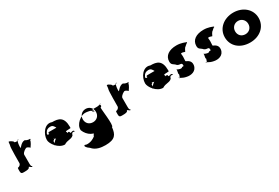

<svg xmlns="http://www.w3.org/2000/svg" viewBox="74 -1641 4383 3021"><g transform="rotate(-30 2265.0 -130.0)"><path d="M120 0C141 0 200 -1 200 -34C218 -34 245 10 255 -14C255 -14 256 17 256 -16C247 -26 236 -20 236 -71V-236C236 -246 247 -281 316 -314C360 -314 385 -260 385 -293C385 -293 431 -354 431 -387C434 -393 444 -377 446 -415C446 -415 443 -383 443 -416C441 -412 446 -370 440 -406C438 -408 404 -397 356 -430C280 -430 238 -330 238 -363C237 -403 245 -458 252 -465C252 -468 253 -493 276 -493C277 -486 261 -477 252 -475C252 -475 191 -472 200 -490C191 -508 164 -520 146 -532C141 -534 132 -535 124 -535C120 -525 122 -492 115 -468C104 -458 104 -156 104 -156C104 -147 93 -120 63 -110C41 -110 42 -107 42 -45C42 10 80 0 120 0Z M1077 -238C1078 -242 1078 -252 1078 -256C1078 -436 989 -460 872 -460C756 -505 660 -368 660 -256C660 -189 756 -53 872 -53C942 -98 1002 -72 1046 -119C1062 -182 1093 -153 1110 -156V-158C1092 -200 1056 -161 1035 -171C1035 -216 996 -191 996 -191C988 -240 977 -207 976 -213C976 -258 973 -213 973 -213C974 -251 936 -260 891 -254C828 -232 775 -198 742 -158C712 -123 707 -104 734 -142C742 -158 742 -181 742 -193C776 -209 768 -216 752 -224C748 -225 778 -217 780 -209C775 -207 1010 -206 1010 -206C1006 -206 999 -206 994 -209C976 -223 988 -231 1033 -231C1077 -232 1077 -234 1077 -238ZM720 -363C733 -392 763 -413 808 -413C847 -413 858 -398 876 -370C887 -359 883 -345 898 -340C904 -340 892 -351 900 -351H752C748 -351 736 -346 734 -338C747 -327 744 -320 720 -320C702 -324 705 -342 720 -363Z M1186 188C1245 260 1338 275 1422 275C1597 275 1636 208 1649 79C1693 79 1636 -278 1649 -278C1693 -296 1646 -324 1668 -334C1712 -334 1654 -336 1667 -336C1701 -327 1616 -316 1611 -316H1506C1554 -312 1503 -307 1515 -299C1559 -289 1503 -276 1519 -269C1563 -269 1509 -271 1522 -271C1563 -278 1496 -286 1502 -292C1516 -314 1422 -327 1390 -327C1321 -327 1186 -235 1199 -123C1243 -11 1353 58 1465 15C1511 15 1552 -58 1580 -80C1586 -148 1595 -159 1576 -164C1554 -164 1551 -166 1551 -160C1548 -149 1548 -143 1528 -142C1521 -145 1513 -131 1505 -131C1467 -63 1387 -8 1347 27C1301 68 1295 76 1315 56C1321 52 1325 41 1333 35C1353 30 1348 25 1348 29C1347 33 1341 46 1337 48C1337 71 1253 109 1241 109C1214 117 1175 120 1155 114C1141 106 1143 105 1125 114C1121 126 1137 156 1186 188ZM1312 -256C1312 -327 1365 -377 1432 -377C1498 -377 1551 -327 1551 -256C1551 -186 1501 -136 1432 -136C1360 -136 1312 -186 1312 -256Z M1904 0C1925 0 1984 -1 1984 -34C2002 -34 2029 10 2039 -14C2039 -14 2040 17 2040 -16C2031 -26 2020 -20 2020 -71V-236C2020 -246 2031 -281 2100 -314C2144 -314 2169 -260 2169 -293C2169 -293 2215 -354 2215 -387C2218 -393 2228 -377 2230 -415C2230 -415 2227 -383 2227 -416C2225 -412 2230 -370 2224 -406C2222 -408 2188 -397 2140 -430C2064 -430 2022 -330 2022 -363C2021 -403 2029 -458 2036 -465C2036 -468 2037 -493 2060 -493C2061 -486 2045 -477 2036 -475C2036 -475 1975 -472 1984 -490C1975 -508 1948 -520 1930 -532C1925 -534 1916 -535 1908 -535C1904 -525 1906 -492 1899 -468C1888 -458 1888 -156 1888 -156C1888 -147 1877 -120 1847 -110C1825 -110 1826 -107 1826 -45C1826 10 1864 0 1904 0Z M2861 -238C2862 -242 2862 -252 2862 -256C2862 -436 2773 -460 2656 -460C2540 -505 2444 -368 2444 -256C2444 -189 2540 -53 2656 -53C2726 -98 2786 -72 2830 -119C2846 -182 2877 -153 2894 -156V-158C2876 -200 2840 -161 2819 -171C2819 -216 2780 -191 2780 -191C2772 -240 2761 -207 2760 -213C2760 -258 2757 -213 2757 -213C2758 -251 2720 -260 2675 -254C2612 -232 2559 -198 2526 -158C2496 -123 2491 -104 2518 -142C2526 -158 2526 -181 2526 -193C2560 -209 2552 -216 2536 -224C2532 -225 2562 -217 2564 -209C2559 -207 2794 -206 2794 -206C2790 -206 2783 -206 2778 -209C2760 -223 2772 -231 2817 -231C2861 -232 2861 -234 2861 -238ZM2504 -363C2517 -392 2547 -413 2592 -413C2631 -413 2642 -398 2660 -370C2671 -359 2667 -345 2682 -340C2688 -340 2676 -351 2684 -351H2536C2532 -351 2520 -346 2518 -338C2531 -327 2528 -320 2504 -320C2486 -324 2489 -342 2504 -363Z M3168 -528C3033 -528 2944 -468 2944 -363C2944 -296 2983 -304 3022 -258C3066 -226 3107 -260 3107 -206C3107 -171 3085 -204 3066 -178C3023 -168 2974 -206 2979 -200C2993 -184 2960 -122 2979 -114C2979 -103 2967 -78 2963 -67C2963 -59 2957 -56 2951 -56C2949 -62 2936 -80 2937 -77C2937 -77 2983 -32 3065 -18C3135 -3 3238 -19 3252 -125C3260 -199 3207 -223 3171 -239C3164 -249 3172 -262 3172 -320C3172 -364 3162 -379 3174 -384C3204 -388 3240 -365 3240 -372C3240 -378 3273 -439 3283 -439C3295 -448 3316 -470 3325 -476C3334 -473 3332 -474 3339 -488C3342 -495 3349 -484 3328 -493C3318 -497 3253 -528 3168 -528Z M3660 -528C3525 -528 3436 -468 3436 -363C3436 -296 3475 -304 3514 -258C3558 -226 3599 -260 3599 -206C3599 -171 3577 -204 3558 -178C3515 -168 3466 -206 3471 -200C3485 -184 3452 -122 3471 -114C3471 -103 3459 -78 3455 -67C3455 -59 3449 -56 3443 -56C3441 -62 3428 -80 3429 -77C3429 -77 3475 -32 3557 -18C3627 -3 3730 -19 3744 -125C3752 -199 3699 -223 3663 -239C3656 -249 3664 -262 3664 -320C3664 -364 3654 -379 3666 -384C3696 -388 3732 -365 3732 -372C3732 -378 3765 -439 3775 -439C3787 -448 3808 -470 3817 -476C3826 -473 3824 -474 3831 -488C3834 -495 3841 -484 3820 -493C3810 -497 3745 -528 3660 -528Z M3892 -256C3892 -98 4016 15 4201 15C4378 15 4507 -98 4507 -256C4507 -416 4371 -528 4201 -528C4028 -528 3892 -416 3892 -256ZM4080 -256C4080 -327 4133 -377 4200 -377C4266 -377 4319 -327 4319 -256C4319 -186 4269 -136 4200 -136C4128 -136 4080 -186 4080 -256Z"/></g></svg>

Font: Hussar Przerywany
Style: Regular
Weight: 400
Foundry: Cannot Into Space Fonts
Version: Version 0.982